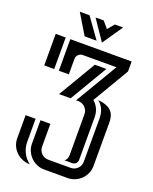

<svg xmlns="http://www.w3.org/2000/svg" viewBox="-175 -915 928 1165"><g transform="rotate(20 289.5 -333.0)"><path d="M393.6 -344.7Q414.1 -328.1 425.5 -303.2Q437 -278.3 437 -248.5V26.4Q437 40 427.5 49.6Q418 59.1 404.3 59.1H354Q364.3 52.2 368.7 40.5Q373 28.8 373 17.1L372.6 -245.6Q372.6 -257.8 367.9 -268.8Q363.3 -279.8 355.2 -288.1Q347.2 -296.4 336.4 -301.5Q325.7 -306.6 313.5 -307.1H295.9L457.5 -579.1H240.7Q224.1 -579.1 212.4 -567.6Q200.7 -556.2 200.7 -539.6V-439.9H136.2V-643.6H532.2V-579.1ZM198.2 -119.6V27.8Q198.2 40.5 203.1 51.8Q208 63 216.3 71.3Q224.6 79.6 235.8 84.5Q247.1 89.4 259.8 89.4H405.8Q418.5 89.4 429.7 84.5Q440.9 79.6 449.2 71.3Q457.5 63 462.4 51.8Q467.3 40.5 467.3 27.8V-248.5Q467.3 -285.2 456.1 -310.3Q444.8 -335.4 422.4 -354Q475.6 -350.1 503.7 -325.7Q531.7 -301.3 531.7 -248.5V30.8Q531.7 56.2 522 78.6Q512.2 101.1 495.6 117.7Q479 134.3 456.5 144Q434.1 153.8 408.7 153.8H256.8Q231.4 153.8 209.2 144Q187 134.3 170.4 117.4Q153.8 100.6 144 78.4Q134.3 56.2 134.3 30.8V-119.6ZM186 -307.1 329.1 -548.8H403.8L260.7 -307.1ZM103.5 -117.7V30.8Q103.5 67.4 119.4 99.6Q135.3 131.8 164.6 153.8Q138.7 153.8 116 144.3Q93.3 134.8 76.2 118.4Q59.1 102.1 49.1 79.6Q39.1 57.1 39.1 30.8V-117.7ZM106.4 -643.6V-439.9H42V-643.6ZM413.1 -819.8 323.7 -689.5 234.9 -819.8H287.6L323.7 -777.3L359.9 -819.8ZM211.9 -689.5 133.3 -819.8H196.3L289.1 -689.5Z"/></g></svg>

Font: Isar CAT
Style: Regular
Weight: 400
Designer: Digitized by Peter Wiegel
Foundry: CAT-Fonts, Peter Wiegel
Version: Version 1.000; ttfautohint (v1.3)